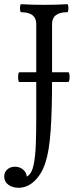

<svg xmlns="http://www.w3.org/2000/svg" viewBox="-58 -686 368 911"><path d="M30 205Q1 205 -18.5 190.5Q-38 176 -38 151Q-38 131 -23.5 118Q-9 105 13 105Q36 105 52 119Q68 133 69 152Q92 140 101 98.5Q110 57 112 -1.5Q114 -60 114 -126V-572Q114 -628 42 -628Q39 -628 37.5 -637.5Q36 -647 37.5 -656.5Q39 -666 42 -666Q98 -663 152 -663Q207 -663 261 -666Q265 -666 266 -656.5Q267 -647 266 -637.5Q265 -628 261 -628Q189 -628 189 -572V-309Q189 -157 182 -61.5Q175 34 157 87Q140 140 106 172.5Q72 205 30 205ZM34 -297Q30 -297 28.5 -308.5Q27 -320 28.5 -331.5Q30 -343 34 -343H266Q270 -343 271.5 -331.5Q273 -320 271.5 -308.5Q270 -297 265 -297Z"/></svg>

Font: Junicode Two Beta Condensed
Style: Regular
Weight: 400
Width: 3
Designer: Peter S. Baker
Foundry: Briery Creek Software
Version: Version 1.053; ttfautohint (v1.8.4)